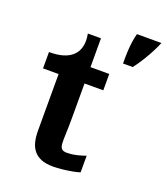

<svg xmlns="http://www.w3.org/2000/svg" viewBox="-138 -832 817 942"><g transform="rotate(20 271.0 -360.5)"><path d="M248.6 15.3Q210.4 15.3 185.4 4.7Q160.3 -5.9 145.9 -24.9Q131.4 -43.8 125.6 -69.2Q119.8 -94.6 119.8 -124.4V-420.6H38.5V-506Q81 -505.5 112.1 -515.1Q143.2 -524.7 162.3 -543.9Q181.3 -563.2 187.6 -591.4Q193.9 -619.6 186.7 -656.5H255.2V-506H353.2V-420.6H255.2V-241.3Q255.2 -191.3 253.6 -158.3Q252.1 -125.2 253.3 -106.3Q254.6 -87.4 262.5 -79.4Q270.5 -71.4 289.3 -71.4Q299.4 -71.4 312.5 -72.7Q325.6 -74 343.6 -78.3Q361.7 -82.6 386.3 -91.1V-4.4Q372.6 0.4 348.3 4.9Q323.9 9.5 297.2 12.4Q270.4 15.3 248.6 15.3ZM399.2 -577.3Q398.8 -615.8 400.4 -644.7Q402 -673.6 405.6 -695.8Q409.3 -718.1 414.2 -736.2H541.8Q534.9 -718.8 521.6 -692.4Q508.4 -666.1 490.1 -636.1Q471.9 -606 449.9 -577.3Z"/></g></svg>

Font: Russolo 10pt ExtraLight
Style: Regular
Weight: 200
Designer: Micah Stupak-Hahn
Version: Version 1.000